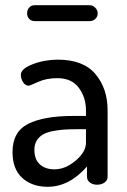

<svg xmlns="http://www.w3.org/2000/svg" viewBox="-20 -709 488 737"><path d="M202 -480Q300 -480 346.5 -424.5Q393 -369 393 -286V-30Q393 -17 381.5 -8.5Q370 0 352 0Q336 0 325 -8.5Q314 -17 314 -30V-70Q246 8 163 8Q103 8 65.5 -26Q28 -60 28 -125Q28 -203 88 -233.5Q148 -264 262 -264H310V-285Q310 -335 282.5 -372Q255 -409 200 -409Q158 -409 126 -394.5Q94 -380 91 -380Q77 -380 68.5 -393.5Q60 -407 60 -422Q60 -445 105.5 -462.5Q151 -480 202 -480ZM310 -161V-213H275Q246 -213 225 -211.5Q204 -210 181.5 -205.5Q159 -201 144.5 -192.5Q130 -184 121 -169.5Q112 -155 112 -134Q112 -97 133 -78Q154 -59 189 -59Q231 -59 270.5 -92.5Q310 -126 310 -161ZM113 -689H325Q336 -689 345.5 -679.5Q355 -670 355 -658Q355 -645 346 -636.5Q337 -628 325 -628H113Q100 -628 92 -636.5Q84 -645 84 -658Q84 -671 92 -680Q100 -689 113 -689Z"/></svg>

Font: Dosis
Style: Medium
Weight: 500
Designer: Edgar Tolentino, Pablo Impallari, Igino Marini
Foundry: Edgar Tolentino, Pablo Impallari, Igino Marini
Version: Version 1.007